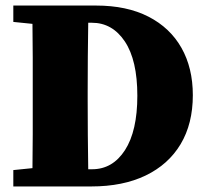

<svg xmlns="http://www.w3.org/2000/svg" viewBox="-20 -672 743 692"><path d="M296 -311Q296 -249 296.5 -186.5Q297 -124 298 -62H312Q386 -62 430.5 -131Q475 -200 475 -327Q475 -455 430 -522.5Q385 -590 311 -590H298Q297 -529 296.5 -467Q296 -405 296 -342ZM28 -593V-652H326Q437 -652 515 -612Q593 -572 634 -499.5Q675 -427 675 -329Q675 -226 631 -152.5Q587 -79 505 -39.5Q423 0 309 0H28V-59L97 -66Q98 -126 98 -187.5Q98 -249 98 -310V-342Q98 -403 98 -464Q98 -525 97 -586Z"/></svg>

Font: Source Serif Pro Black
Style: Regular
Weight: 900
Designer: Frank Grießhammer
Foundry: Adobe Systems Incorporated
Version: Version 3.001;hotconv 1.0.111;makeotfexe 2.5.65597